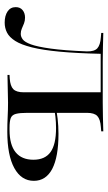

<svg xmlns="http://www.w3.org/2000/svg" viewBox="161 -616 466 829"><g transform="rotate(90 394.5 -202.0)"><path d="M78.2 11.3Q48.4 11.3 29.8 -1.2Q11.3 -13.7 11.3 -36.3Q11.3 -55.6 24.2 -66.1Q37.1 -76.6 56.5 -76.6Q70.2 -76.6 81.5 -72.2Q92.7 -67.7 103.6 -62.9Q114.5 -58.1 126.6 -58.1Q138.7 -58.1 150.4 -66.5Q162.1 -75 172.2 -102.4Q182.3 -129.8 190.3 -187.5Q198.4 -245.2 202.4 -343.5Q203.2 -375.8 189.1 -388.7Q175 -401.6 141.1 -404L122.6 -405.6V-414.5Q156.5 -413.7 185.5 -412.9Q214.5 -412.1 246.8 -412.1H248.4H423.4Q455.6 -412.1 484.7 -412.9Q513.7 -413.7 547.6 -414.5V-405.6L529 -404Q495.2 -401.6 481.5 -388.7Q467.7 -375.8 467.7 -343.5V-207.3H379V-405.6L382.3 -403.2H209.7L212.9 -404.8Q210.5 -299.2 203.6 -226.2Q196.8 -153.2 185.1 -106.5Q173.4 -59.7 157.3 -34.3Q141.1 -8.9 121.4 1.2Q101.6 11.3 78.2 11.3ZM423.4 -3.2Q392.7 -2.4 364.9 -2Q337.1 -1.6 304 -0.8V-9.7L319.4 -10.5Q352.4 -12.9 365.7 -26.2Q379 -39.5 379 -71V-207.3H467.7V-87.1Q467.7 -54 472.2 -37.1Q476.6 -20.2 490.3 -14.9Q504 -9.7 531.5 -9.7H541.9Q605.6 -9.7 637.9 -35.9Q670.2 -62.1 670.2 -112.9Q670.2 -162.9 637.1 -186.7Q604 -210.5 533.1 -210.5Q508.9 -210.5 483.5 -207.7Q458.1 -204.8 430.6 -198.4V-206.5Q460.5 -213.7 492.7 -217.3Q525 -221 558.1 -221Q658.1 -221 709.7 -194Q761.3 -166.9 761.3 -114.5Q761.3 -60.5 706 -30.2Q650.8 0 549.2 0Q515.3 0 484.3 -1.6Q453.2 -3.2 423.4 -3.2Z"/></g></svg>

Font: Playfair 144pt SemiExpanded Medium
Style: Regular
Weight: 500
Width: 6
Designer: Claus Eggers Sørensen
Foundry: Claus Eggers Sørensen
Version: Version 2.203